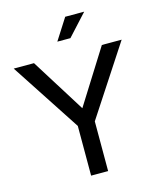

<svg xmlns="http://www.w3.org/2000/svg" viewBox="-148 -1040 931 1134"><g transform="rotate(-15 318.0 -473.0)"><path d="M266 0V-304L-12 -729H112L319 -398L527 -729H648L370 -304V0ZM278 -816 361 -946H477L358 -816Z"/></g></svg>

Font: BDO Grotesk
Style: Regular
Weight: 400
Designer: Deni Anggara
Foundry: Lokal Container
Version: Version 2.000